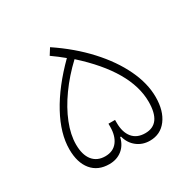

<svg xmlns="http://www.w3.org/2000/svg" viewBox="-148 -818 981 974"><g transform="rotate(-30 343.0 -331.5)"><path d="M341.3 -91.3Q331.5 -48.3 300.8 -23.9Q270 0.5 226.1 0.5Q160.2 0.5 123.5 -43.7Q86.9 -87.9 86.9 -166Q86.9 -257.8 144 -363Q201.2 -468.3 307.6 -573.7Q289.6 -588.9 272.9 -601.3Q256.3 -613.8 237.8 -627L261.2 -664.1Q366.2 -593.8 441.9 -511.2Q517.6 -428.7 558.3 -343.3Q599.1 -257.8 599.1 -177.7Q599.1 -96.7 562.5 -48.1Q525.9 0.5 463.9 0.5Q420.9 0.5 389.2 -24.2Q357.4 -48.8 346.2 -91.3ZM323.7 -179.7H362.3V-162.6Q362.3 -107.4 387.9 -75.9Q413.6 -44.4 462.4 -44.4Q556.2 -44.4 556.2 -174.8Q556.2 -353.5 338.4 -549.3Q274.4 -489.3 227.1 -423.1Q179.7 -356.9 154.1 -292Q128.4 -227.1 128.4 -170.4Q128.4 -109.9 154.5 -77.1Q180.7 -44.4 228 -44.4Q274.4 -44.4 299.1 -76.4Q323.7 -108.4 323.7 -162.1Z"/></g></svg>

Font: Estedad-FD ExtraLight
Style: Regular
Weight: 200
Designer: Amin Abedi
Version: Version 7.3